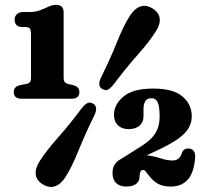

<svg xmlns="http://www.w3.org/2000/svg" viewBox="-20 -738 840 774"><path d="M71 -629Q39 -629 39 -659.5Q39 -672.5 48.2 -681Q57.5 -689.5 73.5 -689.5H96.5Q122.5 -689.5 139.2 -695.8Q156 -702 173 -710Q191.5 -718.5 205.5 -718.5Q236.5 -718.5 236.5 -688.5V-423Q236.5 -405 251 -400.5L276 -394.5Q300 -388 300 -366.5Q300 -340 268 -340H68Q35.5 -340 35.5 -366.5Q35.5 -389 60 -394.5L90 -400.5Q105 -404 105 -423.5V-600Q105 -617.5 100 -623.2Q95 -629 83 -629ZM437 -396.5Q424 -380.5 414.2 -376.2Q404.5 -372 391 -380Q371 -392.5 388 -427Q425 -502 451.5 -568.2Q478 -634.5 504 -675Q522.5 -703.5 545.8 -711.8Q569 -720 595.5 -703.5Q621 -687.5 623.8 -663.2Q626.5 -639 607.5 -610.5Q582.5 -570.5 535 -517Q487.5 -463.5 437 -396.5ZM310 -302.5Q323.5 -318.5 333.5 -323Q343.5 -327.5 356.5 -319.5Q377 -306 359.5 -271.5Q323 -197 296.2 -130.5Q269.5 -64 244 -24.5Q225 5 201.5 13Q178 21 151.5 4.5Q126.5 -11 124 -35.5Q121.5 -60 140 -88.5Q165 -128.5 213 -182.5Q261 -236.5 310 -302.5ZM433.5 -41Q433.5 -80 468.5 -97.5L531 -137Q583 -167 603.2 -196.2Q623.5 -225.5 623.5 -269Q623.5 -307.5 616 -324.8Q608.5 -342 591 -342Q571.5 -342 565 -329.2Q558.5 -316.5 558.5 -298V-269.5Q558.5 -245.5 542.5 -231.5Q526.5 -217.5 498.5 -217.5Q471.5 -217.5 455.5 -232.8Q439.5 -248 439.5 -275.5Q439.5 -316.5 477.8 -348.8Q516 -381 597.5 -381Q678 -381 715.5 -349.2Q753 -317.5 753 -269Q753 -230.5 724 -200.5Q695 -170.5 626 -137.5L571.5 -112Q601 -108.5 627.2 -99.8Q653.5 -91 676 -91Q688.5 -91 698 -97.5Q707.5 -104 713 -120.5Q716.5 -131.5 724.2 -135.8Q732 -140 740 -139.5Q770 -137.5 766.5 -99.5Q761.5 -41 736.5 -13.5Q711.5 14 669.5 14Q636.5 14 616.8 2.8Q597 -8.5 582 -28Q572 -40.5 567.5 -46.8Q563 -53 556.5 -53Q543 -53 542.5 -24.5Q542.5 -8 529.2 3Q516 14 488 14Q462.5 14 448 -0.2Q433.5 -14.5 433.5 -41Z"/></svg>

Font: Fraunces 72pt S100
Style: Bold
Weight: 700
Version: Version 1.000; ttfautohint (v1.8.3)